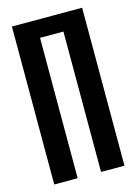

<svg xmlns="http://www.w3.org/2000/svg" viewBox="-104 -717 550 774"><g transform="rotate(-15 171.0 -329.5)"><path d="M122.1 -585.9V0H24.4V-659.2H317.4V0H219.7V-585.9Z"/></g></svg>

Font: Alegre Sans
Style: Regular
Weight: 400
Width: 3
Designer: GrandChaos9000
Version: Version 1.2.6 - August 1, 2014